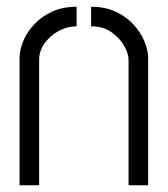

<svg xmlns="http://www.w3.org/2000/svg" viewBox="-20 -549 497 569"><path d="M38 -377Q38 -401 49 -427.5Q60 -454 81.5 -477Q103 -500 134.5 -514.5Q166 -529 207 -529V-471Q179 -471 153.5 -457Q128 -443 112 -420.5Q96 -398 96 -372V0H38ZM361 -372Q361 -390 348 -413Q335 -436 310.5 -453.5Q286 -471 250 -471V-529Q291 -529 322.5 -514.5Q354 -500 375.5 -476.5Q397 -453 408 -426.5Q419 -400 419 -377V0H361Z"/></svg>

Font: Stick No Bills ExtraLight Light
Style: Regular
Weight: 300
Version: Version 2.000